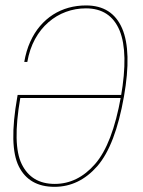

<svg xmlns="http://www.w3.org/2000/svg" viewBox="-20 -700 540 724"><path d="M185.5 4.5Q278.5 4.5 347 -73.5Q415 -152 447.5 -336.5Q477.5 -507 440.5 -593Q403 -679.5 304.5 -679.5L304 -668.5Q396 -668.5 431 -585Q465 -501.5 436 -336Q404 -156.5 338.5 -81.5Q273 -6.5 186.5 -6.5Q98.5 -6.5 62 -81Q26 -154 56.5 -330.5H440L442 -342H46.5Q45.5 -337.5 45 -333.5Q12.5 -149 51 -72.5Q89.5 4.5 185.5 4.5ZM83 -466.5Q91.5 -515 112.2 -552.8Q133 -590.5 162.8 -616.2Q192.5 -642 228.5 -655.2Q264.5 -668.5 304 -668.5L306.5 -674.5L304.5 -679.5Q270 -679.5 238.5 -670.8Q207 -662 180 -644.8Q153 -627.5 131 -601.8Q109 -576 93.8 -542Q78.5 -508 71.5 -466.5Z"/></svg>

Font: Anybody Thin
Style: Italic
Weight: 100
Italic angle: -10°
Designer: Tyler Finck
Foundry: Etcetera Type Company
Version: Version 1.114;gftools[0.9.25]